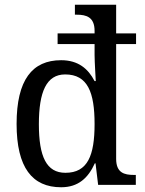

<svg xmlns="http://www.w3.org/2000/svg" viewBox="-20 -780 610 810"><path d="M238 10C310 10 352 -29 380 -91H383L394 0H553V-42H545C504 -42 470 -51 470 -110V-594H554V-639H470V-760H296V-718H304C344 -718 379 -708 379 -650V-639H223V-594H379V-548C379 -520 384 -441 384 -438H379C352 -490 310 -526 238 -526C116 -526 50 -443 50 -257C50 -73 116 10 238 10ZM256 -51C176 -51 144 -119 144 -256C144 -393 176 -466 255 -466C350 -466 379 -390 379 -257C379 -124 350 -51 256 -51Z"/></svg>

Font: Noto Serif Ethiopic SmCn
Style: Regular
Weight: 400
Width: 4
Designer: Monotype Design Team
Foundry: Monotype Imaging Inc.
Version: Version 2.102